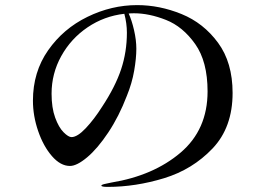

<svg xmlns="http://www.w3.org/2000/svg" viewBox="-20 -720 1040 752"><path d="M891 -356Q891 -221 812.5 -138.5Q734 -56 622.5 -22Q511 12 402 12Q377 12 377 7Q377 3 395 -0.5Q413 -4 416 -5Q581 -32 687 -122Q793 -212 793 -362Q793 -479 744.5 -547.5Q696 -616 630 -642Q564 -668 505 -668Q491 -668 484 -667Q496 -641 505 -602Q514 -563 514 -529Q514 -492 505.5 -443Q497 -394 477 -345Q446 -264 404 -201Q362 -138 321.5 -104Q281 -70 254 -70Q217 -70 183.5 -108.5Q150 -147 129.5 -206.5Q109 -266 109 -326Q109 -438 168.5 -523Q228 -608 322.5 -654Q417 -700 517 -700Q605 -700 691 -665Q777 -630 834 -552.5Q891 -475 891 -356ZM467 -666Q388 -657 323 -613Q258 -569 220 -500.5Q182 -432 182 -353Q182 -298 196 -259.5Q210 -221 229 -202Q248 -183 260 -183Q283 -183 316 -218Q349 -253 380 -302Q432 -381 454.5 -449Q477 -517 477 -592Q477 -628 467 -666Z"/></svg>

Font: Shippori Mincho SemiBold
Style: Regular
Weight: 600
Designer: FONTDASU
Foundry: FONTDASU / Google Inc. / but / Adobe
Version: Version 3.110; ttfautohint (v1.8.3)